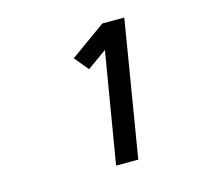

<svg xmlns="http://www.w3.org/2000/svg" viewBox="-81 -931 762 702"><g transform="rotate(-15 300.0 -580.5)"><path d="M276 -323 346 -742 272 -689 228 -742 362 -838H445L360 -323Z"/></g></svg>

Font: Iosevka Curly Medium Extended
Style: Italic
Weight: 500
Width: 7
Italic angle: -9°
Monospace: yes
Designer: Belleve Invis
Foundry: Belleve Invis
Version: Version 11.1.0; ttfautohint (v1.8.3)